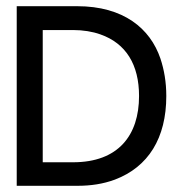

<svg xmlns="http://www.w3.org/2000/svg" viewBox="-20 -600 587 620"><path d="M34 0H229C274 0 313 -6 351 -20C459 -61 517 -154 517 -290C517 -335 510 -375 498 -411C465 -508 379 -580 229 -580H34ZM118 -76V-503H216C248 -503 279 -498 304 -489C387 -460 429 -391 429 -290C429 -163 362 -76 216 -76Z"/></svg>

Font: Charger Pro
Style: BdExt
Weight: 700
Designer: Jasper
Foundry: Cannot Into Space Fonts
Version: Version 1.09